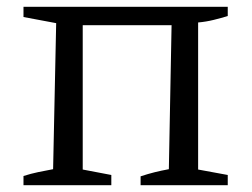

<svg xmlns="http://www.w3.org/2000/svg" viewBox="-20 -544 740 564"><path d="M223 -470V-46L307 -30V0H49V-27Q71 -34 92.5 -38.5Q114 -43 136 -47L145 -476L49 -494V-524H649V-497Q630 -491 607.5 -485.5Q585 -480 562 -478V-46L649 -30V0H393V-26Q414 -33 434 -38Q454 -43 476 -47L484 -470Z"/></svg>

Font: Piazzolla SC
Style: Regular
Weight: 400
Designer: Juan Pablo del Peral
Foundry: Huerta Tipografica
Version: Version 1.330